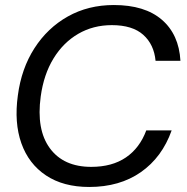

<svg xmlns="http://www.w3.org/2000/svg" viewBox="-20 -732 745 764"><path d="M335 12Q232 12 163 -34Q94 -80 65 -162Q36 -244 51 -352Q65 -459 117 -540Q169 -621 250 -666.5Q331 -712 433 -712Q556 -712 624 -653.5Q692 -595 698 -490H599Q593 -555 550 -593.5Q507 -632 425 -632Q351 -632 291.5 -597.5Q232 -563 193 -499.5Q154 -436 142 -348Q124 -216 178.5 -142Q233 -68 343 -68Q426 -68 481 -105.5Q536 -143 562 -213H663Q625 -106 540.5 -47Q456 12 335 12Z"/></svg>

Font: Host Grotesk
Style: Italic
Weight: 400
Italic angle: -8°
Designer: Doğukan Karapınar based on Poppins by Indian Type Foundry, Jonny Pinhorn
Foundry: Element Type
Version: Version 1.001; ttfautohint (v1.8.4.7-5d5b)